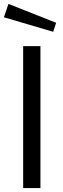

<svg xmlns="http://www.w3.org/2000/svg" viewBox="-21 -958 320 978"><path d="M22 -938 -1 -870 250 -796 265 -842ZM97 -723V0H185V-723Z"/></svg>

Font: United Sans
Style: Regular
Weight: 400
Designer: Pablo Impallari, Rodrigo Fuenzalida (Modified by Dan O. Williams)
Version: Version 1.000;PS 001.000;hotconv 1.0.88;makeotf.lib2.5.64775